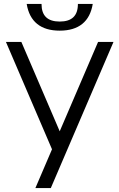

<svg xmlns="http://www.w3.org/2000/svg" viewBox="-20 -951 604 971"><path d="M115 -931Q126 -864 168 -830Q210 -796 282 -796Q354 -796 396 -830Q438 -864 449 -931H374Q374 -886 351 -864Q328 -842 282 -842Q236 -842 213 -864Q190 -886 190 -931ZM159 0H237L554 -739H476L282 -287L88 -739H10L243 -196Z"/></svg>

Font: Involve
Style: Regular
Weight: 400
Designer: Stefan Peev
Foundry: Context Ltd.
Version: Version 1.001